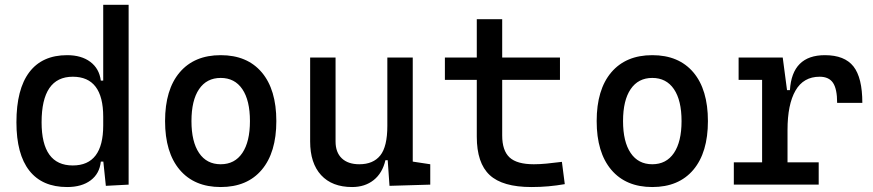

<svg xmlns="http://www.w3.org/2000/svg" viewBox="-20 -752 3556 782"><path d="M253.4 9.8Q151.9 9.8 99.4 -57.1Q46.9 -124 46.9 -253.9Q46.9 -388.7 99.4 -458Q151.9 -527.3 253.4 -527.3Q311.5 -527.3 347.9 -500Q384.3 -472.7 390.6 -423.8H400.4V-732.4H503.9V0L411.1 4.9L400.9 -93.8H390.6Q385.7 -44.9 349.4 -17.6Q313 9.8 253.4 9.8ZM400.4 -241.2V-276.4Q400.4 -439.5 276.4 -439.5Q149.4 -439.5 149.4 -253.9Q149.4 -78.1 276.4 -78.1Q400.4 -78.1 400.4 -241.2Z M878.9 9.8Q771.5 9.8 711.9 -60.5Q652.3 -130.9 652.3 -258.8Q652.3 -387.2 711.9 -457.3Q771.5 -527.3 878.9 -527.3Q986.8 -527.3 1046.1 -457.3Q1105.5 -387.2 1105.5 -258.8Q1105.5 -130.9 1046.1 -60.5Q986.8 9.8 878.9 9.8ZM878.9 -83Q936 -83 967 -128.9Q998 -174.8 998 -258.8Q998 -343.3 967 -388.9Q936 -434.6 878.9 -434.6Q821.8 -434.6 790.8 -388.9Q759.8 -343.3 759.8 -258.8Q759.8 -174.8 790.8 -128.9Q821.8 -83 878.9 -83Z M1414.1 9.8Q1332.5 9.8 1287.8 -38.8Q1243.2 -87.4 1243.2 -175.8V-517.6H1346.7V-175.8Q1346.7 -131.3 1372.1 -107.2Q1397.5 -83 1443.4 -83Q1500 -83 1528.8 -118.9Q1557.6 -154.8 1557.6 -239.3V-517.6H1661.1V-93.8L1732.4 -83V0L1566.4 4.9L1559.1 -99.6H1549.8Q1537.6 -46.9 1502 -18.6Q1466.3 9.8 1414.1 9.8Z M2144.5 9.8Q2026.9 9.8 1974.4 -39.1Q1921.9 -87.9 1921.9 -195.3V-426.8H1792V-517.6H1921.9V-673.8H2025.4V-517.6H2260.7V-426.8H2025.4V-200.2Q2025.4 -138.7 2055.4 -110.8Q2085.4 -83 2154.3 -83Q2178.7 -83 2206.1 -85.7Q2233.4 -88.4 2268.6 -92.8L2280.3 -2Q2246.1 3.9 2213.6 6.8Q2181.2 9.8 2144.5 9.8Z M2636.7 9.8Q2529.3 9.8 2469.7 -60.5Q2410.2 -130.9 2410.2 -258.8Q2410.2 -387.2 2469.7 -457.3Q2529.3 -527.3 2636.7 -527.3Q2744.6 -527.3 2804 -457.3Q2863.3 -387.2 2863.3 -258.8Q2863.3 -130.9 2804 -60.5Q2744.6 9.8 2636.7 9.8ZM2636.7 -83Q2693.8 -83 2724.9 -128.9Q2755.9 -174.8 2755.9 -258.8Q2755.9 -343.3 2724.9 -388.9Q2693.8 -434.6 2636.7 -434.6Q2579.6 -434.6 2548.6 -388.9Q2517.6 -343.3 2517.6 -258.8Q2517.6 -174.8 2548.6 -128.9Q2579.6 -83 2636.7 -83Z M3187.5 -222.7V-90.8H3314.5V0H2968.8V-90.8H3084V-426.8H2988.3V-517.6H3168L3185.5 -384.8H3197.3Q3206.1 -527.3 3339.8 -527.3Q3419.9 -527.3 3456.1 -481.4Q3492.2 -435.5 3492.2 -333H3389.6Q3389.6 -389.6 3372.8 -414.6Q3356 -439.5 3318.4 -439.5Q3252.4 -439.5 3220 -383.1Q3187.5 -326.7 3187.5 -222.7Z"/></svg>

Font: Cascadia Mono PL
Style: Regular
Weight: 400
Monospace: yes
Designer: Aaron Bell
Foundry: Saja Typeworks
Version: Version 2404.023; ttfautohint (v1.8.4)